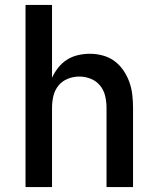

<svg xmlns="http://www.w3.org/2000/svg" viewBox="-20 -755 640 775"><path d="M83 0V-735H190V-441Q200 -463 215 -482Q230 -501 250.5 -514Q271 -527 295 -532.5Q319 -538 343 -538Q369 -538 395 -531Q421 -524 442 -508.5Q463 -493 478 -471Q493 -449 502 -424Q511 -399 514 -372.5Q517 -346 517 -320V0H410V-320Q410 -344 404.5 -367.5Q399 -391 384 -409.5Q369 -428 346.5 -437Q324 -446 300 -446Q276 -446 253.5 -437Q231 -428 216 -409.5Q201 -391 195.5 -367.5Q190 -344 190 -320V0Z"/></svg>

Font: Iosevka Curly SmBdEx
Style: Regular
Weight: 600
Width: 7
Monospace: yes
Designer: Belleve Invis
Foundry: Belleve Invis
Version: Version 11.1.0; ttfautohint (v1.8.3)